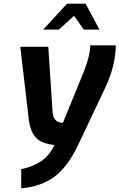

<svg xmlns="http://www.w3.org/2000/svg" viewBox="-20 -793 653 1050"><path d="M96 132Q162 118 206 88Q250 58 278 0Q208 -7 176.5 -40Q145 -73 137 -144L91 -537H244L268 -175Q273 -123 324 -121L442 -410Q472 -489 474 -545H613Q613 -434 553 -308L411 -8Q352 119 277.5 173.5Q203 228 96 237ZM347 -773H448L524 -631H438L385 -707L302 -631H216Z"/></svg>

Font: Exo
Style: Bold Italic
Weight: 700
Italic angle: -9°
Designer: Natanael Gama
Foundry: Natanael Gama
Version: Version 1.500; ttfautohint (v1.6)